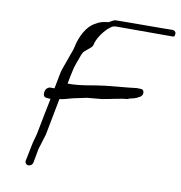

<svg xmlns="http://www.w3.org/2000/svg" viewBox="-78 -744 783 829"><g transform="rotate(10 313.5 -330.0)"><path d="M122 -290C122 -288 145 -287 145 -287C134 -234 124 -181 114 -130C110 -111 104 -97 101 -80C101 -78 86 -8 86 -6C84 4 92 12 101 12C110 12 118 6 120 -3L132 -68C133 -69 140 -92 140 -93C144 -105 148 -119 152 -132L183 -293C205 -295 226 -304 247 -308C265 -311 282 -316 299 -319C300 -319 363 -325 364 -325C401 -331 441 -342 478 -345L476 -347C481 -347 518 -356 518 -361C540 -365 541 -398 522 -397C521 -398 507 -397 506 -398C459 -392 412 -389 367 -384C314 -378 264 -364 206 -365C206 -366 218 -427 219 -428C221 -439 227 -454 230 -464C232 -466 243 -502 245 -503C250 -518 284 -534 287 -548C292 -577 317 -609 334 -626C351 -638 350 -644 377 -644H619C626 -644 627 -651 627 -659C627 -667 619 -673 610 -672C609 -671 362 -671 361 -670C353 -668 344 -662 335 -657C312 -654 297 -652 279 -640C243 -622 218 -574 208 -525C205 -509 197 -494 192 -477L179 -441C175 -429 169 -415 167 -402L154 -335H133C123 -332 116 -325 114 -315C111 -303 114 -292 122 -290Z"/></g></svg>

Font: Photofail
Style: It
Weight: 400
Foundry: Cannot Into Space Fonts
Version: Version 0.97